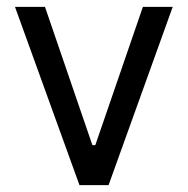

<svg xmlns="http://www.w3.org/2000/svg" viewBox="-20 -537 544 557"><path d="M210.5 0 23.5 -517H110.5L248 -116H256.5L394.5 -517H481L295 0Z"/></svg>

Font: Public Sans Thin
Style: Regular
Weight: 400
Version: Version 2.001